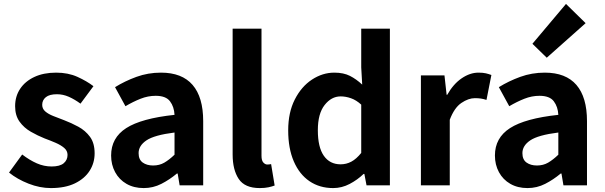

<svg xmlns="http://www.w3.org/2000/svg" viewBox="-20 -944 3081 978"><path d="M239 14Q183 14 125.5 -8.5Q68 -31 26 -65L93 -157Q131 -128 167.5 -112Q204 -96 243 -96Q285 -96 304.5 -112.5Q324 -129 324 -155Q324 -176 307 -190.5Q290 -205 263.5 -216.5Q237 -228 207 -239Q172 -253 137 -273Q102 -293 79.5 -324.5Q57 -356 57 -403Q57 -453 82.5 -491.5Q108 -530 155 -552Q202 -574 266 -574Q327 -574 374.5 -552.5Q422 -531 456 -505L390 -416Q360 -438 330.5 -451Q301 -464 270 -464Q232 -464 213.5 -449Q195 -434 195 -410Q195 -390 210.5 -376.5Q226 -363 251.5 -353Q277 -343 306 -332Q343 -318 379 -298.5Q415 -279 438.5 -247Q462 -215 462 -163Q462 -114 436.5 -74Q411 -34 361.5 -10Q312 14 239 14Z M712 14Q662 14 624.5 -7.5Q587 -29 566.5 -67Q546 -105 546 -152Q546 -242 623 -291.5Q700 -341 869 -359Q867 -400 846 -428Q825 -456 773 -456Q734 -456 696 -441Q658 -426 619 -403L566 -500Q616 -531 675 -552.5Q734 -574 800 -574Q907 -574 961 -511.5Q1015 -449 1015 -327V0H895L885 -60H881Q844 -29 802 -7.5Q760 14 712 14ZM760 -101Q792 -101 817 -115.5Q842 -130 869 -156V-269Q766 -256 726 -229Q686 -202 686 -164Q686 -131 707 -116Q728 -101 760 -101Z M1303 14Q1227 14 1196 -32.5Q1165 -79 1165 -157V-798H1312V-151Q1312 -126 1321.5 -116Q1331 -106 1341 -106Q1346 -106 1350 -106.5Q1354 -107 1361 -108L1379 1Q1366 6 1347.5 10Q1329 14 1303 14Z M1677 14Q1608 14 1556.5 -21Q1505 -56 1476.5 -122Q1448 -188 1448 -280Q1448 -371 1481.5 -437Q1515 -503 1569 -538.5Q1623 -574 1683 -574Q1730 -574 1762.5 -557.5Q1795 -541 1825 -513L1820 -601V-798H1966V0H1847L1836 -58H1832Q1801 -28 1761 -7Q1721 14 1677 14ZM1715 -107Q1744 -107 1769.5 -120.5Q1795 -134 1820 -165V-411Q1795 -434 1768 -443.5Q1741 -453 1715 -453Q1668 -453 1633.5 -409Q1599 -365 1599 -281Q1599 -194 1629.5 -150.5Q1660 -107 1715 -107Z M2124 0V-560H2244L2255 -461H2258Q2289 -516 2331.5 -545Q2374 -574 2417 -574Q2440 -574 2455 -570.5Q2470 -567 2483 -562L2458 -435Q2443 -440 2429.5 -442Q2416 -444 2399 -444Q2366 -444 2330 -419.5Q2294 -395 2271 -334V0Z M2667 14Q2617 14 2579.5 -7.5Q2542 -29 2521.5 -67Q2501 -105 2501 -152Q2501 -242 2578 -291.5Q2655 -341 2824 -359Q2822 -400 2801 -428Q2780 -456 2728 -456Q2689 -456 2651 -441Q2613 -426 2574 -403L2521 -500Q2571 -531 2630 -552.5Q2689 -574 2755 -574Q2862 -574 2916 -511.5Q2970 -449 2970 -327V0H2850L2840 -60H2836Q2799 -29 2757 -7.5Q2715 14 2667 14ZM2715 -101Q2747 -101 2772 -115.5Q2797 -130 2824 -156V-269Q2721 -256 2681 -229Q2641 -202 2641 -164Q2641 -131 2662 -116Q2683 -101 2715 -101ZM2765 -650 2692 -721 2863 -924 2963 -826Z"/></svg>

Font: Chiron Sans HK TT
Style: Bold
Weight: 700
Designer: Ryoko NISHIZUKA 西塚涼子 (kana, bopomofo & ideographs); Paul D. Hunt (Latin, Greek & Cyrillic); Sandoll Communications 산돌커뮤니
Foundry: Adobe
Version: Version 2.022;hotconv 1.0.109;makeotfexe 2.5.65596